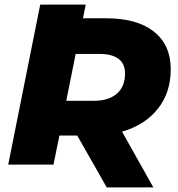

<svg xmlns="http://www.w3.org/2000/svg" viewBox="-20 -720 780 840"><path d="M16 0 156 -700H355L343 -640H445Q580 -640 653.5 -581.5Q727 -523 727 -417Q727 -315 670.5 -244Q614 -173 514 -144L651 100H447L318 -127H240L214 0ZM311 -484 270 -279H390Q455 -279 491 -310Q527 -341 527 -398Q527 -442 498 -463Q469 -484 417 -484Z"/></svg>

Font: Montserrat ExtraBold
Style: Italic
Weight: 800
Italic angle: -11.3°
Designer: Julieta Ulanovsky
Foundry: Julieta Ulanovsky
Version: Version 9.000; ttfautohint (v1.8.4.7-5d5b)